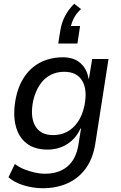

<svg xmlns="http://www.w3.org/2000/svg" viewBox="-20 -810 641 1019"><path d="M206 189Q157 189 107 174Q57 159 25 131L59 60Q80 77 107.5 88Q135 99 163.5 105.5Q192 112 218 112Q293 112 338.5 73Q384 34 396 -41L410 -128H407Q390 -90 362.5 -65Q335 -40 302 -28Q269 -16 233 -16Q163 -16 120 -50Q77 -84 62.5 -146Q48 -208 64 -289Q75 -344 98.5 -385Q122 -426 155 -453Q188 -480 228.5 -493Q269 -506 314 -506Q372 -506 407 -475Q442 -444 450 -392H452L469 -497H556L486 -49Q474 29 436.5 82Q399 135 340 162Q281 189 206 189ZM262 -93Q302 -93 335 -110Q368 -127 392.5 -162Q417 -197 428 -249Q445 -333 416.5 -381Q388 -429 321 -429Q281 -429 248 -412Q215 -395 191.5 -360.5Q168 -326 156 -275Q139 -190 167 -141.5Q195 -93 262 -93ZM289 -579 300 -647Q306 -688 325 -724.5Q344 -761 374 -790L410 -762Q384 -738 371 -711.5Q358 -685 354 -659L339 -672H405L391 -579Z"/></svg>

Font: Nunito Sans 7pt SemiCondensed Medium
Style: Italic
Weight: 500
Width: 4
Italic angle: -9°
Designer: Vernon Adams
Foundry: Vernon Adams
Version: Version 3.101;gftools[0.9.27]